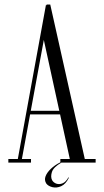

<svg xmlns="http://www.w3.org/2000/svg" viewBox="-20 -719 460 849"><path d="M165.1 -582.2 186.9 -699H202.2L358.5 0H292.2ZM183.5 -699 197.8 -672.8 73.9 0H55.9ZM352.1 -16H402.9V0H356.8ZM246.9 -16H293V0H246.9ZM67.9 -16H117.1V0H67.9ZM16.9 -16H65L61.5 0H16.9ZM102.5 -229H271.1L270 -213H100.5ZM282.4 65.5 284.8 66.5Q271 95.2 250.5 104.3Q230 113.4 211.5 108.6Q193 103.9 184.6 92.5Q175 77.2 181.5 60.3Q188 43.4 205.2 27.2Q222.5 11 244.4 0H251.5Q216.4 20.2 209.6 41.6Q202.8 63 210.2 77.4Q216.4 88.5 229.2 93.1Q242.1 97.6 256.8 91.6Q271.4 85.6 282.4 65.5Z"/></svg>

Font: Emberly Black
Style: Regular
Weight: 900
Designer: Rajesh Rajput
Foundry: Rajesh Rajput
Version: Version 1.000